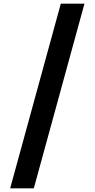

<svg xmlns="http://www.w3.org/2000/svg" viewBox="-20 -853 512 1039"><path d="M309 -833H437L163 166H35Z"/></svg>

Font: Noto Sans Gurmukhi
Style: Regular
Weight: 400
Designer: Jelle Bosma - Monotype Design Team
Foundry: Monotype Imaging Inc.
Version: Version 2.003